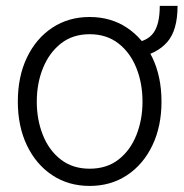

<svg xmlns="http://www.w3.org/2000/svg" viewBox="-20 -610 614 642"><path d="M442.9 -418.9 422.4 -466.3Q471.7 -470.7 492.9 -499.8Q514.2 -528.8 514.2 -590.3H573.7Q573.7 -508.8 539.3 -469.5Q504.9 -430.2 442.9 -418.9ZM279.8 11.7Q209 11.7 154.8 -24.2Q100.6 -60.1 70.1 -123.8Q39.6 -187.5 39.6 -270Q39.6 -354 70.1 -417.7Q100.6 -481.4 154.8 -517.3Q209 -553.2 279.8 -553.2Q350.6 -553.2 404.5 -517.3Q458.5 -481.4 489.3 -417.7Q520 -354 520 -270Q520 -187.5 489.5 -123.8Q459 -60.1 404.8 -24.2Q350.6 11.7 279.8 11.7ZM279.8 -45.9Q336.9 -45.9 376.2 -76.4Q415.5 -106.9 436 -158.2Q456.5 -209.5 456.5 -270Q456.5 -331.5 436 -382.8Q415.5 -434.1 376 -464.8Q336.4 -495.6 279.8 -495.6Q223.1 -495.6 183.8 -464.6Q144.5 -433.6 123.8 -382.6Q103 -331.5 103 -270Q103 -209.5 123.5 -158.2Q144 -106.9 183.6 -76.4Q223.1 -45.9 279.8 -45.9Z"/></svg>

Font: Inter Tight Light
Style: Regular
Weight: 300
Designer: Rasmus Andersson
Foundry: rsms
Version: Version 3.004